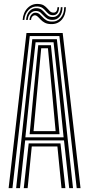

<svg xmlns="http://www.w3.org/2000/svg" viewBox="-20 -970 460 990"><path d="M24.5 0 116.5 -800H303.2L395.2 0H375.5L286.2 -784H133.5L44.2 0ZM102.5 0 128 -230.5H291.8L317.2 0H297.2L276 -214.8H143.8L122.5 0ZM63.2 0 146.5 -768H273.2L356.5 0H336.8L310 -246H109.8L83 0ZM110.8 -261.8H308L284.8 -490.5L256.2 -752H163.5L134.2 -490.5ZM132.8 -278 153 -490.5 177.2 -737H242.5L267.2 -490.5L287 -278ZM153 -293.8H266.8L248.8 -490.5L227.2 -721H192.5L171 -490.5ZM96.8 -867.2Q99.5 -905.8 122.6 -928.9Q145.8 -952 178.8 -949.5Q196 -948.5 206.2 -941.9Q216.5 -935.2 223.6 -926.9Q230.8 -918.5 237.5 -912Q244.2 -905.5 254.2 -905Q265 -904 270.5 -911.5Q276 -919 276.5 -933H284.8Q284.2 -913 276.1 -902Q268 -891 251.8 -891.5Q239 -892 231 -898.4Q223 -904.8 216 -913.1Q209 -921.5 199.8 -928.4Q190.5 -935.2 175.5 -936.5Q148.2 -939.2 128 -919.4Q107.8 -899.5 105.5 -867.2ZM114.5 -867.2Q116.5 -896.8 132.8 -913.4Q149 -930 171.5 -927.8Q185.5 -926.8 194.4 -919.9Q203.2 -913 210.5 -904.6Q217.8 -896.2 226.4 -889.6Q235 -883 248.8 -882.2Q268.5 -881 280.6 -894.6Q292.8 -908.2 293.5 -933H302.2Q302 -901.8 287 -883.9Q272 -866 247 -867.5Q231.8 -868.2 221.9 -874.9Q212 -881.5 204.5 -890Q197 -898.5 188.9 -905.4Q180.8 -912.2 168.8 -913.2Q150.8 -915 137.6 -901.9Q124.5 -888.8 123.2 -867.2ZM131.8 -867.2Q133.2 -885.2 143.1 -895.6Q153 -906 166.5 -904.2Q176.8 -903.2 184.2 -896.6Q191.8 -890 199.5 -881.5Q207.2 -873 217.8 -866.4Q228.2 -859.8 244.2 -858.8Q273.5 -856.8 292.2 -877.5Q311 -898.2 311 -933H319.8Q319.2 -891.8 297.9 -867.9Q276.5 -844 241 -845.8Q222.8 -846.5 210.8 -853Q198.8 -859.5 190.8 -867.8Q182.8 -876 176.4 -882.6Q170 -889.2 163.2 -890.8Q155.5 -892.5 148.1 -886.2Q140.8 -880 140.2 -867.2Z"/></svg>

Font: Big Shoulders Inline Text Thin SemiBold
Style: Regular
Weight: 600
Version: Version 2.002